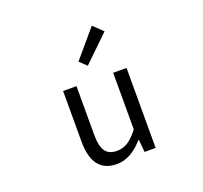

<svg xmlns="http://www.w3.org/2000/svg" viewBox="-147 -1042 1294 1225"><g transform="rotate(-20 500.0 -429.5)"><path d="M446.3 12.7Q281.2 12.7 281.2 -199.2V-543H372.1V-210Q372.1 -134.8 396.5 -100.6Q420.9 -66.4 474.6 -66.4Q515.6 -66.4 548.8 -87.4Q582 -108.4 621.1 -158.2V-543H711.9V0H636.7L628.9 -85H626Q541 12.7 446.3 12.7ZM484.4 -640.6 437.5 -685.5 595.7 -872.1 660.2 -810.5Z"/></g></svg>

Font: Gen Shin Gothic Monospace Regular
Style: Regular
Weight: 400
Designer: [Source Han Sans]
Ryoko NISHIZUKA  (kana & ideographs); Paul D. Hunt (Latin, Greek & Cyrillic); Wenlong ZHANG  (bopomofo
Version: Version 1.002.20150607